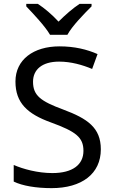

<svg xmlns="http://www.w3.org/2000/svg" viewBox="-20 -964 589 994"><path d="M239 -784H329C353 -829 416 -893 454 -931V-944H392C357 -921 319 -888 283 -852C250 -888 211 -921 176 -944H116V-931C152 -893 213 -829 239 -784ZM502 -191C502 -303 433 -350 307 -397C191 -440 151 -469 151 -541C151 -603 197 -645 286 -645C348 -645 407 -628 457 -607L485 -684C431 -708 366 -724 288 -724C153 -724 60 -655 60 -542C60 -431 122 -374 244 -330C373 -283 412 -253 412 -183C412 -112 357 -68 251 -68C175 -68 99 -89 51 -110V-24C96 -2 167 10 247 10C403 10 502 -64 502 -191Z"/></svg>

Font: Noto Sans Nandinagari
Style: Regular
Weight: 400
Designer: Ek Type
Foundry: Ek Type
Version: Version 1.002